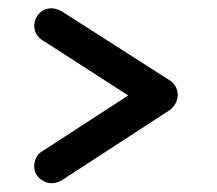

<svg xmlns="http://www.w3.org/2000/svg" viewBox="-20 -482 512 454"><path d="M400.4 -256.3Q398.4 -234.4 381.3 -221.7L128.4 -57.1Q115.7 -49.3 102.5 -48.8Q91.3 -48.8 81.5 -54.7Q61 -66.4 61 -89.4Q61.5 -114.3 82.5 -126L283.2 -256.3L88.4 -381.8Q87.4 -382.3 85.9 -383.3Q61 -397 61 -420.9Q61 -432.1 66.9 -442.4Q79.1 -462.4 102.5 -462.4Q109.9 -462.4 124 -456.5L381.3 -292Q382.8 -291 384.8 -289.6Q400.4 -276.4 400.4 -256.3Z"/></svg>

Font: Vibur
Style: Medium
Weight: 400
Version: Version 1.004